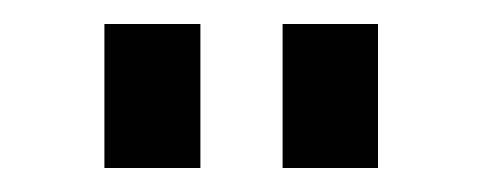

<svg xmlns="http://www.w3.org/2000/svg" viewBox="-20 -800 402 160"><path d="M67 -660V-780H147V-660ZM215.5 -660V-780H295V-660Z"/></svg>

Font: Mohave Light Medium
Style: Regular
Weight: 500
Version: Version 2.003